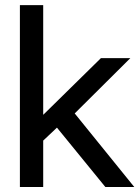

<svg xmlns="http://www.w3.org/2000/svg" viewBox="-20 -748 557 768"><path d="M146 -179.2V-289.6H153.8L383.8 -515.6H501.5L253.4 -269H241.2ZM59.6 0V-727.5H152.8V0ZM401.4 0 199.2 -248 263.7 -313 517.1 0Z"/></svg>

Font: Inter Cardless Display
Style: Regular
Weight: 400
Designer: Rasmus Andersson
Foundry: rsms
Version: Version 4.001;git-9221beed3